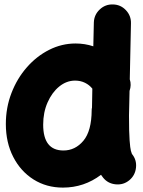

<svg xmlns="http://www.w3.org/2000/svg" viewBox="-20 -768 644 864"><path d="M320.3 -572.3Q361.8 -572.3 399.9 -559.6L402.3 -666.5Q403.3 -701.2 428.5 -725.1Q453.6 -749 487.8 -748Q522.5 -747.6 546.4 -722.4Q570.3 -697.3 569.3 -662.6L564 -411.1Q572.3 -385.7 563 -358.9L560.5 -248.5Q560.5 -172.9 563.2 -136.7Q565.9 -100.6 569.1 -89.1Q572.3 -77.6 573.7 -75.2Q595.7 -48.8 592 -13.9Q588.4 21 562 43Q535.6 64.9 500.5 61.5Q465.3 58.1 443.8 31.2Q439 24.9 434.6 18.6Q358.4 76.2 263.2 76.2Q189 76.2 130.9 39.6Q72.8 2.9 39.6 -61.8Q6.3 -126.5 6.3 -210Q6.3 -283.7 31.5 -349.1Q56.6 -414.6 100.6 -464.8Q144.5 -515.1 201.2 -543.7Q257.8 -572.3 320.3 -572.3ZM174.3 -207Q174.3 -90.8 265.6 -90.8Q318.4 -90.8 355.2 -134.5Q392.1 -178.2 392.6 -272.9Q392.6 -278.3 394 -283.7L395.5 -369.1Q382.3 -385.7 362.3 -395.5Q342.3 -405.3 317.9 -405.3Q279.3 -405.3 246.6 -378.7Q213.9 -352.1 194.1 -307.1Q174.3 -262.2 174.3 -207Z"/></svg>

Font: Mikhak-FD Black
Style: Regular
Weight: 900
Designer: Amin Abedi
Version: Version 3.2